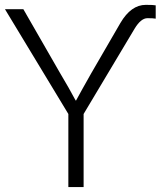

<svg xmlns="http://www.w3.org/2000/svg" viewBox="-23 -755 648 775"><path d="M-2.9 -717.8H71.3L217.8 -462.9Q256.8 -397.5 282.2 -349.6H284.2Q304.7 -387.7 345.7 -460L462.9 -662.1Q505.9 -735.4 565.4 -735.4Q596.7 -735.4 605.5 -733.4V-679.7Q595.7 -681.6 572.3 -681.6Q545.9 -681.6 520.5 -639.6L314.5 -294.9V0H252.9V-294.9Z"/></svg>

Font: Gothic A1 Light
Style: Regular
Weight: 300
Version: Version 2.50